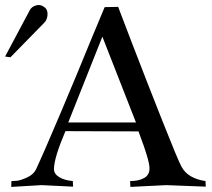

<svg xmlns="http://www.w3.org/2000/svg" viewBox="-44 -733 832 754"><path d="M764 0 609 -6 468 1 467 -22Q502 -22 523 -34.5Q544 -47 543 -73Q543 -89 532 -125Q521 -161 510 -189L500 -217L213 -218Q169 -115 168 -71Q167 -51 187.5 -38Q208 -25 242 -22L243 0L119 -6L0 1L1 -22Q9 -22 22 -23Q35 -24 61 -35.5Q87 -47 97 -67Q127 -131 194.5 -290.5Q262 -450 314 -578L367 -705L420 -706Q420 -705 476 -559.5Q532 -414 594 -257.5Q656 -101 669 -78Q694 -32 763 -22ZM134 -702Q144 -692 142.5 -673.5Q141 -655 130 -644L-3 -508L-24 -511L73 -693Q80 -707 98.5 -712Q117 -717 134 -702ZM490 -252 358 -589 224 -252Z"/></svg>

Font: GFS Artemisia
Style: Regular
Weight: 400
Designer: Takis Katsoulidis and George D. Matthiopoulos
Foundry: Takis Katsoulidis and George D. Matthiopoulos
Version: Version 1.0